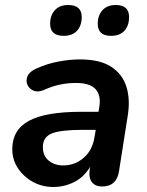

<svg xmlns="http://www.w3.org/2000/svg" viewBox="-20 -736 587 766"><path d="M193 10Q148 10 111 -10.5Q74 -31 51.5 -65Q29 -99 29 -141Q29 -218 95.5 -254Q162 -290 304 -290H373L376 -308Q384 -355 361.5 -380Q339 -405 283 -405Q250 -405 219 -398.5Q188 -392 155 -377Q132 -367 114.5 -374Q97 -381 89.5 -397.5Q82 -414 90 -432.5Q98 -451 126 -463Q168 -482 213.5 -490.5Q259 -499 299 -499Q378 -499 423 -470Q468 -441 484 -391Q500 -341 490 -277L455 -54Q446 8 387 8Q360 8 346.5 -9.5Q333 -27 338 -61L340 -71Q315 -29 275.5 -9.5Q236 10 193 10ZM232 -76Q279 -76 314 -106.5Q349 -137 357 -189L362 -218H310Q222 -218 186.5 -203.5Q151 -189 151 -149Q151 -114 174.5 -95Q198 -76 232 -76ZM423 -593Q370 -593 370 -641Q370 -675 389 -695.5Q408 -716 442 -716Q495 -716 495 -668Q495 -634 476.5 -613.5Q458 -593 423 -593ZM234 -593Q180 -593 180 -641Q180 -675 199 -695.5Q218 -716 252 -716Q306 -716 306 -668Q306 -634 287.5 -613.5Q269 -593 234 -593Z"/></svg>

Font: Nunito
Style: Bold Italic
Weight: 700
Italic angle: -9°
Designer: Vernon Adams
Foundry: Vernon Adams
Version: Version 3.601; ttfautohint (v1.8.2.53-6de2)